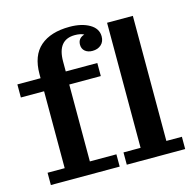

<svg xmlns="http://www.w3.org/2000/svg" viewBox="-104 -816 929 921"><g transform="rotate(-15 360.5 -355.0)"><path d="M414.1 0V-61H499V-682.1H627V-61H704.1V0ZM37.1 0V-61H122.1V-442.9H6.8V-507.8H122.1V-527.8Q122.1 -620.1 173.8 -665Q225.6 -710 319.8 -710Q379.4 -710 418.2 -687.5Q457 -665 457 -626Q457 -600.1 440.4 -585Q423.8 -569.8 397 -569.8Q374.5 -569.8 360.4 -581.5Q346.2 -593.3 346.2 -613.8Q346.2 -646 378.9 -655.8Q361.3 -665 334 -665Q247.1 -665 247.1 -557.1V-507.8H403.8V-442.9H247.1V-61H378.9V0Z"/></g></svg>

Font: Montagu Slab 144pt Medium
Style: Regular
Weight: 500
Designer: Florian Karsten
Foundry: Florian Karsten
Version: Version 1.000